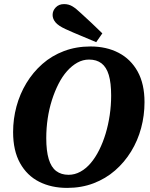

<svg xmlns="http://www.w3.org/2000/svg" viewBox="-20 -901 735 938"><path d="M308 17Q231 17 171.5 -13Q112 -43 78 -104Q44 -165 44 -256Q44 -320 60.5 -381Q77 -442 109 -495Q141 -548 187 -588.5Q233 -629 292.5 -651.5Q352 -674 422 -674Q500 -674 559.5 -643Q619 -612 652.5 -551.5Q686 -491 686 -402Q686 -337 669.5 -275.5Q653 -214 620.5 -161Q588 -108 542 -68Q496 -28 437 -5.5Q378 17 308 17ZM315 -47Q345 -47 372.5 -62Q400 -77 423 -104Q446 -131 464.5 -168Q483 -205 496 -248Q509 -291 516 -338.5Q523 -386 523 -434Q523 -496 511.5 -534.5Q500 -573 476 -591.5Q452 -610 415 -610Q385 -610 358 -595Q331 -580 307.5 -553.5Q284 -527 265.5 -490.5Q247 -454 233.5 -411.5Q220 -369 213 -322Q206 -275 206 -226Q206 -164 218 -124Q230 -84 254.5 -65.5Q279 -47 315 -47ZM480 -738 450 -695Q413 -711 375 -726.5Q337 -742 300 -759Q265 -775 251 -792Q237 -809 237 -828Q237 -849 252.5 -865Q268 -881 293 -881Q315 -881 333 -870.5Q351 -860 376 -836Q402 -813 428 -788Q454 -763 480 -738Z"/></svg>

Font: Source Serif 4
Style: Bold Italic
Weight: 700
Italic angle: -12°
Designer: Frank Grießhammer
Foundry: Adobe Systems Incorporated
Version: Version 4.004;hotconv 1.0.116;makeotfexe 2.5.65601